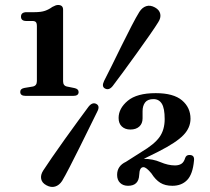

<svg xmlns="http://www.w3.org/2000/svg" viewBox="-20 -737 846 773"><path d="M86 -652.5Q64.5 -652.5 64.5 -670Q64.5 -688 87.5 -688H119Q145.5 -688 161.2 -693.5Q177 -699 190.5 -709Q205 -717 213.5 -717Q234 -717 234 -698V-410Q234 -391.5 250 -388.5L279.5 -382.5Q296.5 -379 296.5 -366.5Q296.5 -351 275 -351H83Q61.5 -351 61.5 -367Q61.5 -380 78.5 -383L111.5 -388.5Q128.5 -391.5 128.5 -410.5V-631.5Q128.5 -644 124.2 -648.2Q120 -652.5 110.5 -652.5ZM434 -391Q419 -372 403 -380.5Q388 -388 399 -411Q411 -434 429.8 -472.2Q448.5 -510.5 469.5 -553Q490.5 -595.5 509.5 -632.2Q528.5 -669 541 -689Q552.5 -707 568.8 -712.2Q585 -717.5 604 -707Q622 -697 625.2 -681Q628.5 -665 617 -647.5Q606 -629.5 582.5 -595.8Q559 -562 530.8 -522.8Q502.5 -483.5 476.5 -448Q450.5 -412.5 434 -391ZM336.5 -307.5Q352 -327 368 -318.5Q383.5 -310 371.5 -287.5Q360 -264.5 341.2 -226Q322.5 -187.5 301.2 -145Q280 -102.5 261 -65.5Q242 -28.5 230 -8.5Q218.5 9 202 14Q185.5 19 167 9Q149 -0.5 145.8 -16.5Q142.5 -32.5 154 -50.5Q165.5 -68.5 189 -102.5Q212.5 -136.5 240.5 -175.8Q268.5 -215 294.5 -250.5Q320.5 -286 336.5 -307.5ZM451.5 -33Q451.5 -69 487 -85.5L549 -125Q601.5 -156 622.2 -185.2Q643 -214.5 643 -257.5Q643 -301 631.5 -319.5Q620 -338 598 -338Q574.5 -338 564.2 -324.5Q554 -311 554 -289.5V-260.5Q554 -239.5 540.8 -227.5Q527.5 -215.5 505 -215.5Q483.5 -215.5 470.5 -227.8Q457.5 -240 457.5 -262Q457.5 -300.5 494.2 -331.2Q531 -362 607 -362Q678.5 -362 712.8 -333Q747 -304 747 -259Q747 -222.5 718.2 -192.8Q689.5 -163 617.5 -126.5L559 -97.5Q595 -97.5 626 -84.2Q657 -71 684.5 -71Q700 -71 710.2 -77.5Q720.5 -84 725.5 -101Q730 -114 744 -113Q764 -112.5 761 -90Q756 -35.5 733.5 -12.2Q711 11 674 11Q645 11 625.5 -1Q606 -13 589.5 -39Q569 -64 557.5 -64Q541.5 -64 540.5 -33Q538.5 11 495.5 11Q475.5 11 463.5 -0.8Q451.5 -12.5 451.5 -33Z"/></svg>

Font: Fraunces 9pt S000 SemiBold
Style: Regular
Weight: 600
Version: Version 1.000; ttfautohint (v1.8.3)